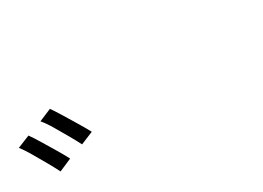

<svg xmlns="http://www.w3.org/2000/svg" viewBox="-19 -1102 1038 758"><g transform="rotate(-30 500.0 -722.5)"><path d="M70 -791Q83 -773 101.5 -742.5Q120 -712 138.5 -681Q157 -650 167 -630L109 -605Q98 -627 80.5 -658Q63 -689 45 -719.5Q27 -750 13 -768ZM196 -840Q209 -822 227.5 -791.5Q246 -761 264.5 -730.5Q283 -700 294 -679L236 -655Q225 -677 207.5 -707.5Q190 -738 172 -768.5Q154 -799 139 -816Z"/></g></svg>

Font: Noto Sans HK
Style: Regular
Weight: 400
Designer: Ryoko NISHIZUKA 西塚涼子 (kana, bopomofo & ideographs); Paul D. Hunt (Latin, Greek & Cyrillic); Sandoll Communications 산돌커뮤니
Foundry: Adobe
Version: Version 2.004-H2;hotconv 1.0.118;makeotfexe 2.5.65603